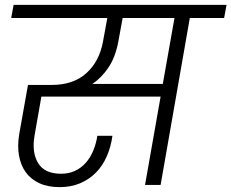

<svg xmlns="http://www.w3.org/2000/svg" viewBox="-20 -760 951 789"><path d="M466 -588Q454 -524 425 -481.5Q396 -439 359 -415H649L697 -686H484ZM36 -740H911L901 -686H760L640 0H576L640 -363H150L122 -203Q110 -134 136.5 -90Q163 -46 231 -46Q263 -46 288.5 -58Q314 -70 332.5 -91Q351 -112 363 -140.5Q375 -169 380 -202H442Q436 -157 419 -118Q402 -79 374.5 -51Q347 -23 309.5 -7Q272 9 225 9Q177 9 142 -7Q107 -23 86 -52Q65 -81 58 -121Q51 -161 59 -209L95 -411H193Q281 -411 334.5 -459Q388 -507 403 -588L421 -686H26Z"/></svg>

Font: SVN-Poppins Light
Style: Italic
Weight: 300
Italic angle: -10°
Designer: Ninad Kale (Devanagari), Jonny Pinhorn (Latin)
Foundry: Indian Type Foundry
Version: Version 3.002 2017; ttfautohint (v1.8.3)